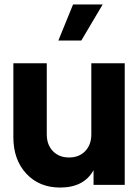

<svg xmlns="http://www.w3.org/2000/svg" viewBox="-20 -830 630 862"><path d="M441 -810 345 -648H242L308 -810ZM390 -546H540V0H400V-66Q357 12 250 12Q156 12 98 -50.5Q40 -113 40 -214V-546H190V-227Q190 -180 217.5 -151.5Q245 -123 290 -123Q335 -123 362.5 -151.5Q390 -180 390 -227Z"/></svg>

Font: Plus Jakarta Display
Style: Bold
Weight: 700
Designer: Gumpita Rahayu
Foundry: Tokotype Studio
Version: Version 1.000;hotconv 1.0.109;makeotfexe 2.5.65596